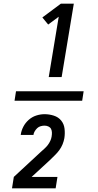

<svg xmlns="http://www.w3.org/2000/svg" viewBox="-20 -868 540 1056"><path d="M248 -444 303 -776 245 -733 213 -772 315 -848H386L319 -444ZM60 -314 68 -366H440L432 -314ZM46 168 56 105 205 -33Q215 -42 225 -51Q235 -60 243 -70.5Q251 -81 256.5 -93Q262 -105 264 -117V-118Q266 -129 265.5 -140Q265 -151 260.5 -159.5Q256 -168 246 -172.5Q236 -177 225 -177Q215 -177 204 -174Q193 -171 185 -163.5Q177 -156 171 -146Q165 -136 164 -126H94Q97 -149 108 -170.5Q119 -192 137.5 -208.5Q156 -225 179 -232.5Q202 -240 225 -240Q251 -240 276 -232Q301 -224 316.5 -205Q332 -186 335 -160Q338 -134 334 -108Q331 -91 324 -74Q317 -57 306 -42Q295 -27 281.5 -14Q268 -1 255 12L254 13L154 105H296L286 168Z"/></svg>

Font: Iosevka Algr
Style: Italic
Weight: 400
Italic angle: -9°
Monospace: yes
Designer: Belleve Invis
Foundry: Belleve Invis
Version: Version 26.0.2; ttfautohint (v1.8.3)